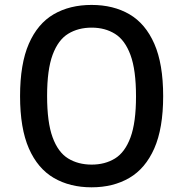

<svg xmlns="http://www.w3.org/2000/svg" viewBox="-20 -770 762 799"><path d="M361 9.5Q271 9.5 204 -29.5Q137 -68.5 100.2 -152.2Q63.5 -236 63.5 -370Q63.5 -504 100 -587.8Q136.5 -671.5 203.2 -710.5Q270 -749.5 361 -749.5Q452 -749.5 518.8 -710.5Q585.5 -671.5 622.2 -587.8Q659 -504 659 -370Q659 -236 622 -152.2Q585 -68.5 518 -29.5Q451 9.5 361 9.5ZM361.5 -85Q417 -85 458.5 -110.5Q500 -136 523 -198Q546 -260 546 -369Q546 -479 523 -541.2Q500 -603.5 458.5 -629.2Q417 -655 361.5 -655Q305.5 -655 263.8 -629.5Q222 -604 199 -542Q176 -480 176 -371Q176 -261 198.8 -198.8Q221.5 -136.5 263.2 -110.8Q305 -85 361.5 -85Z"/></svg>

Font: Encode Sans Exp Md
Style: Regular
Weight: 500
Width: 7
Designer: Multiple Designers
Foundry: Impallari Type
Version: Version 3.002; ttfautohint (v1.8.3) -l 8 -r 50 -G 200 -x 14 